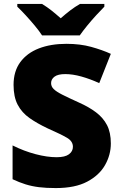

<svg xmlns="http://www.w3.org/2000/svg" viewBox="-20 -947 617 977"><path d="M544 -217Q544 -159 514.5 -107Q485 -55 423.5 -22.5Q362 10 264 10Q215 10 178.5 5.5Q142 1 110 -9Q78 -19 44 -35V-207Q102 -178 161 -162.5Q220 -147 268 -147Q311 -147 331 -162Q351 -177 351 -200Q351 -228 321.5 -245.5Q292 -263 222 -294Q169 -319 130 -346.5Q91 -374 70 -414Q49 -454 49 -515Q49 -584 83 -630.5Q117 -677 177.5 -700.5Q238 -724 318 -724Q388 -724 444 -708.5Q500 -693 544 -673L485 -524Q439 -545 394.5 -557.5Q350 -570 312 -570Q275 -570 257.5 -557Q240 -544 240 -524Q240 -507 253 -494Q266 -481 296.5 -465.5Q327 -450 380 -426Q432 -403 468.5 -375.5Q505 -348 524.5 -310.5Q544 -273 544 -217ZM194 -767Q179 -790 156.5 -817Q134 -844 110.5 -869.5Q87 -895 68 -913V-927H194Q220 -911 241.5 -894Q263 -877 289 -854Q315 -877 338 -894.5Q361 -912 387 -927H511V-913Q494 -896 470.5 -870.5Q447 -845 424.5 -817.5Q402 -790 386 -767Z"/></svg>

Font: Noto Sans Gurmukhi UI Black
Style: Regular
Weight: 900
Designer: Jelle Bosma - Monotype Design Team
Foundry: Monotype Imaging Inc.
Version: Version 2.004; ttfautohint (v1.8.4.7-5d5b)